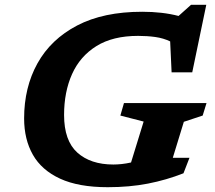

<svg xmlns="http://www.w3.org/2000/svg" viewBox="-20 -768 896 800"><path d="M452.5 -82.5Q468.5 -82.5 487.2 -84.5Q506 -86.5 526 -91L578.5 -261.5L481.5 -286.5L496.5 -338.5H840.5L824.5 -286.5L746 -260.5L700 -110.5H769.5L744.5 -46Q673.5 -18 596.5 -3Q519.5 12 429 12Q307.5 12 230.5 -23.5Q153.5 -59 117 -123.2Q80.5 -187.5 80.5 -274.5Q80.5 -404 136.2 -504.2Q192 -604.5 301.5 -661.8Q411 -719 572.5 -719Q657 -719 724 -701.5L776 -748H839.5L781 -466.5H695L689 -595.5Q661 -609 627.2 -613.8Q593.5 -618.5 555.5 -618.5Q450 -618.5 381.8 -576Q313.5 -533.5 280.2 -459.2Q247 -385 247 -289Q247 -182 302.2 -132.2Q357.5 -82.5 452.5 -82.5Z"/></svg>

Font: Newsreader 6pt SemiBold
Style: Italic
Weight: 600
Italic angle: -17°
Designer: Hugues Gentile
Foundry: Production Type
Version: Version 1.003; ttfautohint (v1.8.3)